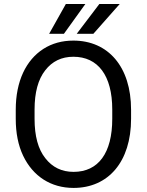

<svg xmlns="http://www.w3.org/2000/svg" viewBox="-20 -922 728 952"><path d="M629.9 -377.9C629.9 -590.8 516.6 -720.7 343.8 -720.7C287.6 -720.7 238.3 -707 195.3 -679.7C109.4 -624.5 58.1 -520 58.1 -377.9V-333C58.1 -262.2 70.3 -201.2 94.7 -149.9C143.6 -47.4 232.9 9.8 344.7 9.8C517.1 9.8 629.9 -120.1 629.9 -333ZM536.6 -333C536.6 -162.6 467.3 -69.8 344.7 -69.8C286.6 -69.8 239.7 -92.3 204.6 -137.7C168.9 -182.6 151.4 -247.6 151.4 -333V-378.9C151.4 -463.4 168.9 -528.3 204.1 -573.2C238.8 -618.2 285.6 -640.6 343.8 -640.6C465.3 -640.6 536.6 -548.3 536.6 -378.9ZM442.9 -754.4 573.7 -902.3H472.7L360.4 -754.4ZM296.9 -754.4 403.3 -902.3H306.6L223.6 -754.4Z"/></svg>

Font: Vazirmatn
Style: Regular
Weight: 400
Designer: Saber Rastikerdar
Foundry: Saber Rastikerdar
Version: Version 33.003